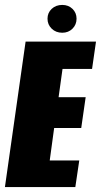

<svg xmlns="http://www.w3.org/2000/svg" viewBox="-30 -760 410 780"><path d="M-10 0 74 -591H360L344 -480H224L208 -365H318L300 -240H190L172 -108H292L276 0ZM223 -627Q197 -627 180 -643.5Q163 -660 163 -684Q163 -708 180 -724Q197 -740 223 -740Q248 -740 264.5 -724Q281 -708 281 -684Q281 -660 264.5 -643.5Q248 -627 223 -627Z"/></svg>

Font: Alumni Sans Thin Black
Style: Italic
Weight: 900
Italic angle: -8°
Version: Version 1.016